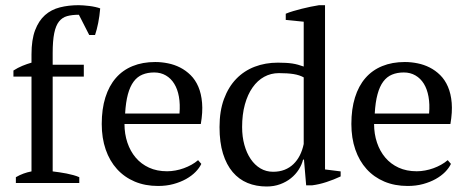

<svg xmlns="http://www.w3.org/2000/svg" viewBox="-20 -692 1761 726"><path d="M277.3 -672.4Q284.7 -672.4 295.7 -671.6Q306.6 -670.9 318.1 -669.4Q329.6 -668 340.6 -665.5Q351.6 -663.1 358.9 -660.2Q356.4 -630.9 351.3 -605.2Q346.2 -579.6 339.4 -559.6H317.4L278.3 -636.2Q252.4 -636.2 233.9 -631.1Q215.3 -626 203.1 -610.6Q190.9 -595.2 185.1 -566.7Q179.2 -538.1 179.2 -491.2V-447.3H296.9V-402.3H179.2V-43.9Q190.9 -42.5 204.6 -40.5Q218.3 -38.6 231.7 -35.9Q245.1 -33.2 257.6 -29.8Q270 -26.4 279.8 -22V0H40V-22Q54.2 -30.3 68.8 -35.6Q83.5 -41 99.1 -43.9V-402.3H30.8V-425.3Q47.4 -436 64.7 -443.1Q82 -450.2 99.1 -455.1V-486.3Q99.1 -542 112.8 -577.9Q126.5 -613.8 150.1 -634.8Q173.8 -655.8 206.5 -664.1Q239.3 -672.4 277.3 -672.4Z M741.2 -72.3Q733.9 -56.6 719.2 -41.7Q704.6 -26.9 683.6 -15.1Q662.6 -3.4 636 3.9Q609.4 11.2 577.6 11.2Q528.8 11.2 489.5 -5.4Q450.2 -22 422.4 -52.7Q394.5 -83.5 379.6 -126.7Q364.7 -169.9 364.7 -223.1Q364.7 -279.8 378.4 -323.5Q392.1 -367.2 418 -397Q443.8 -426.8 481.4 -442.1Q519 -457.5 566.9 -457.5Q590.8 -457.5 615 -452.6Q639.2 -447.8 660.9 -436.8Q682.6 -425.8 700.7 -408Q718.8 -390.1 730 -364Q741.2 -337.9 744.1 -303Q747.1 -268.1 739.3 -223.1H450.7Q450.7 -185.5 461.7 -152.8Q472.7 -120.1 493.2 -95.9Q513.7 -71.8 543.5 -58.1Q573.2 -44.4 611.8 -44.4Q627.4 -44.4 643.6 -47.4Q659.7 -50.3 675 -55.9Q690.4 -61.5 704.1 -69.1Q717.8 -76.7 729 -86.4ZM563 -418Q538.1 -418 518.6 -409.9Q499 -401.9 485.4 -383.5Q471.7 -365.2 463.6 -335.4Q455.6 -305.7 453.1 -262.7H658.7Q661.6 -297.9 656.5 -326.4Q651.4 -355 638.9 -375.2Q626.5 -395.5 607.2 -406.7Q587.9 -418 563 -418Z M1126 -88.4Q1121.1 -68.8 1109.4 -50.5Q1097.7 -32.2 1080.1 -18.1Q1062.5 -3.9 1039.3 4.6Q1016.1 13.2 988.3 13.2Q948.7 13.2 916 -0.2Q883.3 -13.7 859.9 -41.3Q836.4 -68.8 823.2 -111.1Q810.1 -153.3 810.1 -211.4Q810.1 -272 826.9 -317.6Q843.8 -363.3 873.3 -393.8Q902.8 -424.3 943.1 -439.7Q983.4 -455.1 1030.8 -455.1Q1047.4 -455.1 1060.5 -454.3Q1073.7 -453.6 1085 -451.9Q1096.2 -450.2 1106.7 -447.3Q1117.2 -444.3 1128.4 -440.4V-609.9L1060.5 -616.7V-640.1Q1073.2 -645.5 1088.9 -650.1Q1104.5 -654.8 1121.1 -658.9Q1137.7 -663.1 1154.3 -666.5Q1170.9 -669.9 1186.5 -672.4H1209V-51.3L1268.1 -43.9V-24.9Q1242.2 -12.7 1214.6 -3.7Q1187 5.4 1160.2 8.8H1137.7L1129.4 -88.4ZM1012.7 -42.5Q1036.6 -42.5 1055.9 -50Q1075.2 -57.6 1089.6 -71.5Q1104 -85.4 1113.8 -104.7Q1123.5 -124 1128.4 -147.5V-399.4Q1112.8 -408.2 1090.1 -411.9Q1067.4 -415.5 1034.7 -415.5Q1004.4 -415.5 979 -401.6Q953.6 -387.7 935.1 -361.3Q916.5 -335 906 -297.1Q895.5 -259.3 895.5 -211.4Q895.5 -174.8 904.1 -144Q912.6 -113.3 928 -90.6Q943.4 -67.9 964.8 -55.2Q986.3 -42.5 1012.7 -42.5Z M1685.1 -72.3Q1677.7 -56.6 1663.1 -41.7Q1648.4 -26.9 1627.4 -15.1Q1606.4 -3.4 1579.8 3.9Q1553.2 11.2 1521.5 11.2Q1472.7 11.2 1433.3 -5.4Q1394 -22 1366.2 -52.7Q1338.4 -83.5 1323.5 -126.7Q1308.6 -169.9 1308.6 -223.1Q1308.6 -279.8 1322.3 -323.5Q1335.9 -367.2 1361.8 -397Q1387.7 -426.8 1425.3 -442.1Q1462.9 -457.5 1510.7 -457.5Q1534.7 -457.5 1558.8 -452.6Q1583 -447.8 1604.7 -436.8Q1626.5 -425.8 1644.5 -408Q1662.6 -390.1 1673.8 -364Q1685.1 -337.9 1688 -303Q1690.9 -268.1 1683.1 -223.1H1394.5Q1394.5 -185.5 1405.5 -152.8Q1416.5 -120.1 1437 -95.9Q1457.5 -71.8 1487.3 -58.1Q1517.1 -44.4 1555.7 -44.4Q1571.3 -44.4 1587.4 -47.4Q1603.5 -50.3 1618.9 -55.9Q1634.3 -61.5 1647.9 -69.1Q1661.6 -76.7 1672.9 -86.4ZM1506.8 -418Q1481.9 -418 1462.4 -409.9Q1442.9 -401.9 1429.2 -383.5Q1415.5 -365.2 1407.5 -335.4Q1399.4 -305.7 1397 -262.7H1602.5Q1605.5 -297.9 1600.3 -326.4Q1595.2 -355 1582.8 -375.2Q1570.3 -395.5 1551 -406.7Q1531.7 -418 1506.8 -418Z"/></svg>

Font: PT Astra Serif
Style: Regular
Weight: 400
Designer: A.Korolkova, I. Chaeva
Foundry: ParaType Ltd
Version: Version 1.002